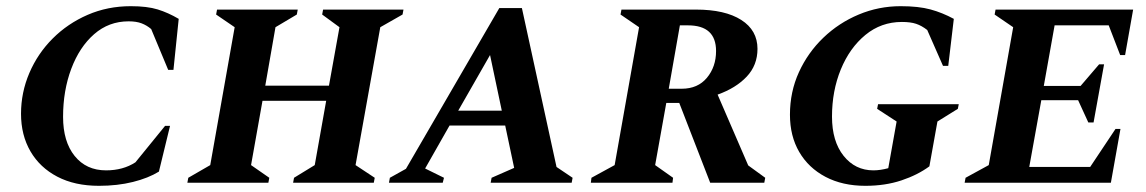

<svg xmlns="http://www.w3.org/2000/svg" viewBox="-20 -591 3708 621"><path d="M300 10Q222 10 165.5 -19.5Q109 -49 78.5 -101.5Q48 -154 48 -223Q48 -292 75 -355Q102 -418 150.5 -466.5Q199 -515 263.5 -543Q328 -571 403 -571Q456 -571 490 -560.5Q524 -550 558 -530L541 -365H524L469 -497Q455 -509 438 -515.5Q421 -522 396 -522Q332 -522 284.5 -480.5Q237 -439 210.5 -368.5Q184 -298 184 -213Q184 -133 221.5 -86.5Q259 -40 323 -40Q378 -40 418 -66L514 -184H530L494 -36Q460 -15 410 -2.5Q360 10 300 10Z M586 0 589 -16 660 -57 739 -503 679 -544 682 -560H943L940 -544L871 -503L838 -314H1044L1078 -503L1022 -544L1025 -560H1285L1282 -544L1210 -503L1130 -57L1192 -16L1189 0H928L931 -16L998 -57L1035 -265H829L792 -57L851 -16L848 0Z M1238 0 1241 -16 1293 -45 1595 -565H1668L1780 -51L1832 -16L1829 0H1567L1570 -16L1643 -48L1614 -185H1434L1355 -46L1416 -16L1412 0ZM1462 -233H1603L1565 -413Z M1891 0 1893 -16 1968 -57 2047 -503 1987 -544 1990 -560H2231Q2325 -560 2377.5 -526.5Q2430 -493 2430 -433Q2430 -380 2395 -343Q2360 -306 2301 -285L2400 -56L2455 -16L2452 0H2277L2177 -258H2135L2099 -57L2157 -16L2155 0ZM2205 -509H2179L2143 -304H2185Q2237 -304 2266.5 -339.5Q2296 -375 2296 -426Q2296 -509 2205 -509Z M2779 10Q2705 10 2650 -19Q2595 -48 2565 -99.5Q2535 -151 2535 -220Q2535 -294 2564 -357.5Q2593 -421 2643 -469Q2693 -517 2757.5 -544Q2822 -571 2893 -571Q2951 -571 2989.5 -560.5Q3028 -550 3065 -530L3047 -378H3030L2979 -494Q2961 -508 2943 -514Q2925 -520 2897 -520Q2830 -520 2779 -478Q2728 -436 2699.5 -366.5Q2671 -297 2671 -214Q2671 -134 2708.5 -87Q2746 -40 2805 -40Q2827 -40 2853 -47L2880 -198L2817 -239L2820 -254H3081L3078 -239L3012 -198L2986 -53Q2948 -25 2895.5 -7.5Q2843 10 2779 10Z M3100 0 3103 -16 3178 -57 3257 -503 3197 -544 3200 -560H3645L3619 -413H3603L3566 -509H3391L3356 -313H3475L3535 -383H3551L3517 -195H3500L3467 -267H3348L3309 -51H3506L3588 -174H3604L3573 0Z"/></svg>

Font: Spectral SC
Style: Bold Italic
Weight: 700
Italic angle: -10°
Designer: Jean-Baptiste Levee
Foundry: Production Type
Version: Version 2.001